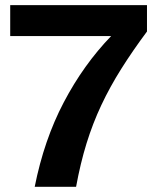

<svg xmlns="http://www.w3.org/2000/svg" viewBox="-20 -723 608 743"><path d="M114.3 0Q150.4 -181.6 226.8 -327.1Q303.2 -472.7 410.2 -583.5H19.5V-703.1H548.8V-601.1Q493.2 -526.4 449.2 -456.5Q405.3 -386.7 372.1 -316.2Q338.9 -245.6 314.9 -168.2Q291 -90.8 274.4 0Z"/></svg>

Font: Schibsted Grotesk
Style: Bold
Weight: 700
Designer: Bakken & Baeck AS, Henrik Kongsvoll
Foundry: Schibsted ASA
Version: Version 1.100;gftools[0.9.25]